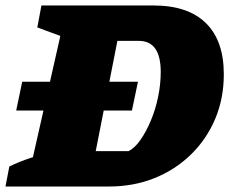

<svg xmlns="http://www.w3.org/2000/svg" viewBox="-28 -680 836 700"><path d="M532 -660Q657 -660 722.5 -596Q788 -532 788 -409Q788 -321 756.5 -246.5Q725 -172 668 -116.5Q611 -61 535 -30.5Q459 0 369 0H-8L6 -73Q20 -80 40.5 -88.5Q61 -97 92 -107L192 -549L108 -580L123 -660ZM441 -129Q464 -141 484.5 -170.5Q505 -200 522 -240.5Q539 -281 548.5 -327Q558 -373 558 -418Q558 -531 478 -531H400L321 -129ZM53 -382H475L453 -277H31Z"/></svg>

Font: Piazzolla SC Black
Style: Italic
Weight: 900
Italic angle: -11.3°
Designer: Juan Pablo del Peral
Foundry: Huerta Tipografica
Version: Version 1.330